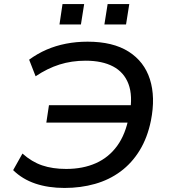

<svg xmlns="http://www.w3.org/2000/svg" viewBox="-20 -920 836 949"><path d="M299 9Q219 9 155 -12.5Q91 -34 45 -79L91 -161Q137 -120 188.5 -102.5Q240 -85 307 -85Q390 -85 454 -113.5Q518 -142 559.5 -199.5Q601 -257 617 -344L644 -314H209L222 -400H660L621 -358Q637 -447 615 -505Q593 -563 539 -591.5Q485 -620 403 -620Q334 -620 274 -601Q214 -582 156 -543L124 -625Q165 -655 210 -674.5Q255 -694 306 -704Q357 -714 413 -714Q538 -714 615.5 -665Q693 -616 721 -528Q749 -440 726 -324Q709 -240 670.5 -177Q632 -114 576 -72.5Q520 -31 449.5 -11Q379 9 299 9ZM496 -799 512 -900H619L603 -799ZM274 -799 289 -900H396L380 -799Z"/></svg>

Font: Nunito Sans 7pt SemiExpanded Medium
Style: Italic
Weight: 500
Width: 6
Italic angle: -9°
Designer: Vernon Adams
Foundry: Vernon Adams
Version: Version 3.101;gftools[0.9.27]